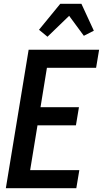

<svg xmlns="http://www.w3.org/2000/svg" viewBox="-20 -999 546 1019"><path d="M11 0 132 -735H506L490 -639H229L195 -430H399L383 -334H179L140 -96H401L385 0ZM232 -804 187 -841 300 -979H412L478 -836L425 -809L347 -915Z"/></svg>

Font: Iosevka SS18
Style: Bold Italic
Weight: 700
Italic angle: -9°
Monospace: yes
Designer: Belleve Invis
Foundry: Belleve Invis
Version: Version 25.1.1; ttfautohint (v1.8.4)